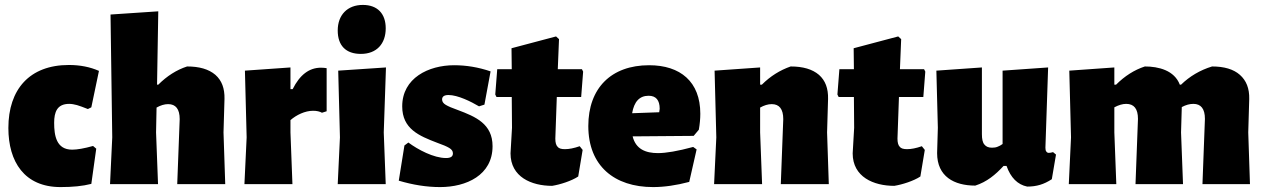

<svg xmlns="http://www.w3.org/2000/svg" viewBox="-20 -748 5136 780"><path d="M382 -460C346 -476 305 -484 260 -484C100 -484 14 -385 14 -228C14 -91 79 12 226 12C275 12 316 8 351 -1L371 -144L358 -155C322 -145 294 -140 273 -140C209 -140 200 -197 200 -249C200 -293 212 -326 261 -326C271 -326 282 -324 293 -321C304 -318 319 -312 337 -305L351 -312Z M427 0H622L614 -210L616 -311C632 -320 648 -325 663 -325C694 -325 710 -305 710 -264L700 0H895L888 -210L892 -346C893 -389 881 -421 855 -444C828 -467 790 -478 740 -478C697 -464 658 -439 623 -404H618L623 -702L429 -689L436 -190Z M1168 0 1160 -210V-260C1184 -281 1219 -298 1252 -298C1267 -298 1279 -295 1288 -290L1307 -296V-471C1300 -472 1293 -473 1284 -473C1236 -473 1198 -444 1169 -386H1160V-474L975 -461L982 -190L973 0Z M1361 -190 1352 0H1547L1539 -210L1548 -474L1354 -461ZM1454 -728C1391 -728 1352 -687 1352 -624C1352 -563 1385 -529 1446 -529C1510 -529 1547 -570 1547 -633C1547 -692 1514 -728 1454 -728Z M1973 -458C1923 -475 1874 -483 1825 -483C1721 -483 1614 -431 1614 -316C1614 -224 1683 -196 1756 -168C1779 -160 1795 -153 1805 -147C1815 -141 1820 -134 1820 -125C1820 -112 1811 -106 1792 -106C1742 -106 1678 -140 1639 -169L1623 -157L1600 -14C1657 3 1713 12 1768 12C1874 12 1981 -36 1981 -154C1981 -245 1912 -274 1840 -301C1817 -309 1801 -316 1791 -322C1781 -328 1776 -335 1776 -344C1776 -356 1785 -362 1802 -362C1840 -362 1894 -335 1926 -316L1948 -323Z M1997 -354H2059L2060 -229L2054 -125C2054 -29 2139 7 2223 7C2255 2 2302 -13 2329 -31L2347 -139L2335 -154C2312 -146 2292 -142 2275 -142C2260 -142 2250 -145 2245 -152C2239 -158 2236 -169 2236 -185L2242 -354H2341L2349 -457L2344 -467H2246L2251 -589L2239 -600L2058 -552L2059 -467H2000L1992 -364Z M2798 -196 2819 -221C2823 -244 2825 -266 2825 -286C2825 -416 2744 -483 2617 -483C2463 -483 2370 -390 2370 -236C2370 -74 2476 12 2633 12C2678 12 2727 5 2780 -9L2810 -141L2796 -151C2733 -134 2686 -126 2653 -126C2603 -126 2563 -142 2550 -194ZM2660 -306 2658 -292 2548 -288C2556 -335 2578 -359 2615 -359C2645 -359 2660 -341 2660 -306Z M2881 0H3076L3068 -210V-311C3084 -320 3100 -325 3115 -325C3146 -325 3162 -305 3162 -264L3152 0H3347L3340 -210L3344 -346C3345 -389 3333 -421 3307 -444C3280 -467 3242 -478 3192 -478C3149 -463 3110 -439 3075 -404H3068V-474L2883 -461L2890 -190Z M3387 -354H3449L3450 -229L3444 -125C3444 -29 3529 7 3613 7C3645 2 3692 -13 3719 -31L3737 -139L3725 -154C3702 -146 3682 -142 3665 -142C3650 -142 3640 -145 3635 -152C3629 -158 3626 -169 3626 -185L3632 -354H3731L3739 -457L3734 -467H3636L3641 -589L3629 -600L3448 -552L3449 -467H3390L3382 -364Z M4270 -120 4258 -130C4251 -128 4246 -127 4241 -127C4236 -127 4233 -129 4231 -132C4228 -135 4227 -141 4227 -148L4238 -474L4053 -461V-163C4046 -158 4039 -154 4033 -152C4026 -149 4019 -148 4010 -148C3996 -148 3986 -152 3979 -161C3972 -169 3969 -183 3969 -203V-474L3784 -461L3790 -229L3787 -126C3787 -31 3856 6 3942 6C3989 -9 4024 -38 4057 -74H4069C4086 -26 4114 2 4153 10C4191 10 4221 1 4253 -20Z M4322 0H4515L4507 -210V-312C4524 -321 4540 -326 4555 -326C4587 -326 4603 -306 4603 -265L4593 0H4786L4778 -210L4781 -313C4798 -322 4813 -326 4828 -326C4859 -326 4875 -306 4875 -265L4865 0H5058L5051 -210L5055 -346C5056 -389 5043 -421 5017 -444C4991 -467 4953 -478 4904 -478C4855 -463 4813 -438 4778 -404H4773C4751 -462 4687 -478 4631 -478C4588 -464 4549 -439 4514 -404H4507V-474L4324 -461L4331 -190Z"/></svg>

Font: Luna Sans Black
Style: Regular
Weight: 900
Designer: Juan Pablo del Peral
Foundry: Huerta Tipografica
Version: Version 2.001; ttfautohint (v1.5)